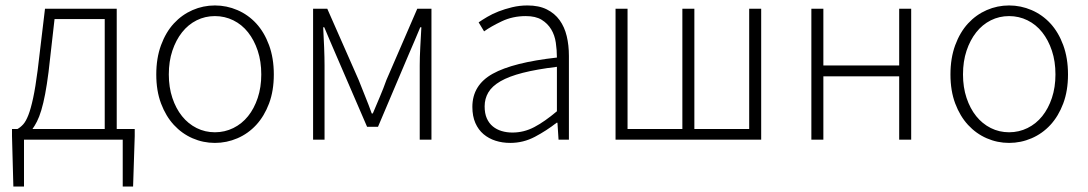

<svg xmlns="http://www.w3.org/2000/svg" viewBox="-20 -512 3988 704"><path d="M68 0V172H29L24 -13V-39H44Q55 -45 65 -56Q75 -67 84 -90Q93 -113 101.5 -152.5Q110 -192 118 -254L145 -480H408V-39H474V-13L468 172H430V0ZM158 -248Q152 -201 145.5 -167Q139 -133 131.5 -108Q124 -83 115.5 -66.5Q107 -50 99 -39H364V-442H180Z M768 12Q725 12 686 -5Q647 -22 617.5 -54Q588 -86 570.5 -132.5Q553 -179 553 -239Q553 -299 570.5 -346.5Q588 -394 617.5 -426Q647 -458 686 -475Q725 -492 768 -492Q811 -492 850.5 -475Q890 -458 919.5 -426Q949 -394 966.5 -346.5Q984 -299 984 -239Q984 -179 966.5 -132.5Q949 -86 919.5 -54Q890 -22 850.5 -5Q811 12 768 12ZM768 -27Q804 -27 835.5 -42.5Q867 -58 889.5 -86Q912 -114 925 -153Q938 -192 938 -239Q938 -287 925 -326Q912 -365 889.5 -393.5Q867 -422 835.5 -437.5Q804 -453 768 -453Q732 -453 701 -437.5Q670 -422 647.5 -393.5Q625 -365 612 -326Q599 -287 599 -239Q599 -192 612 -153Q625 -114 647.5 -86Q670 -58 701 -42.5Q732 -27 768 -27Z M1128 0V-480H1180L1295 -219Q1307 -188 1319.5 -157.5Q1332 -127 1343 -96H1347Q1360 -127 1373 -157.5Q1386 -188 1397 -219L1510 -480H1562V0H1519V-272Q1519 -300 1521 -338.5Q1523 -377 1525 -412H1521Q1510 -386 1499.5 -361Q1489 -336 1478 -311L1366 -47H1326L1212 -311Q1201 -336 1190.5 -361Q1180 -386 1169 -412H1165Q1167 -377 1168.5 -338.5Q1170 -300 1170 -272V0Z M1851 12Q1822 12 1797 4Q1772 -4 1753 -20Q1734 -36 1723 -61Q1712 -86 1712 -120Q1712 -200 1786.5 -241.5Q1861 -283 2022 -301Q2022 -328 2018 -355.5Q2014 -383 2001 -404.5Q1988 -426 1966 -439.5Q1944 -453 1908 -453Q1860 -453 1820 -434Q1780 -415 1755 -397L1735 -430Q1748 -439 1766.5 -450Q1785 -461 1808 -470Q1831 -479 1858 -485.5Q1885 -492 1914 -492Q1956 -492 1985 -477.5Q2014 -463 2032 -438Q2050 -413 2058 -379.5Q2066 -346 2066 -307V0H2028L2024 -62H2021Q1984 -33 1941.5 -10.5Q1899 12 1851 12ZM1859 -26Q1901 -26 1939 -46Q1977 -66 2022 -104V-267Q1948 -258 1897 -245Q1846 -232 1815 -214Q1784 -196 1770.5 -173Q1757 -150 1757 -122Q1757 -96 1765 -78Q1773 -60 1787 -48.5Q1801 -37 1819.5 -31.5Q1838 -26 1859 -26Z M2237 0V-480H2281V-39H2482V-480H2526V-39H2727V-480H2771V0Z M2955 0V-480H2999V-272H3277V-480H3321V0H3277V-232H2999V0Z M3680 12Q3637 12 3598 -5Q3559 -22 3529.5 -54Q3500 -86 3482.5 -132.5Q3465 -179 3465 -239Q3465 -299 3482.5 -346.5Q3500 -394 3529.5 -426Q3559 -458 3598 -475Q3637 -492 3680 -492Q3723 -492 3762.5 -475Q3802 -458 3831.5 -426Q3861 -394 3878.5 -346.5Q3896 -299 3896 -239Q3896 -179 3878.5 -132.5Q3861 -86 3831.5 -54Q3802 -22 3762.5 -5Q3723 12 3680 12ZM3680 -27Q3716 -27 3747.5 -42.5Q3779 -58 3801.5 -86Q3824 -114 3837 -153Q3850 -192 3850 -239Q3850 -287 3837 -326Q3824 -365 3801.5 -393.5Q3779 -422 3747.5 -437.5Q3716 -453 3680 -453Q3644 -453 3613 -437.5Q3582 -422 3559.5 -393.5Q3537 -365 3524 -326Q3511 -287 3511 -239Q3511 -192 3524 -153Q3537 -114 3559.5 -86Q3582 -58 3613 -42.5Q3644 -27 3680 -27Z"/></svg>

Font: CV Source Sans Light
Style: Regular
Weight: 300
Designer: Paul D. Hunt
Foundry: Adobe Systems Incorporated
Version: Version 3.001